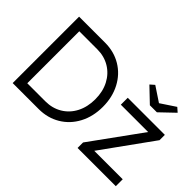

<svg xmlns="http://www.w3.org/2000/svg" viewBox="-115 -1087 1431 1431"><g transform="rotate(45 601.0 -371.0)"><path d="M93 -700H367Q461 -700 535.5 -655.5Q610 -611 652 -531Q694 -451 694 -350Q694 -248 652 -168.5Q610 -89 535.5 -44.5Q461 0 367 0H93ZM362 -76Q435 -76 492.5 -110.5Q550 -145 582 -207Q614 -269 614 -350Q614 -431 581.5 -493Q549 -555 491.5 -589.5Q434 -624 362 -624H171V-76ZM777 -58 1065 -456H777V-529H1168V-473L880 -73H1180V0H777ZM970 -665 1086 -742 1119 -713 1007 -606H933L821 -713L854 -742Z"/></g></svg>

Font: Lexend HM
Style: Regular
Weight: 400
Designer: Bonnie Shaver-Troup, Thomas Jockin, Octavio Pardo
Foundry: Lexend
Version: Version 1.091